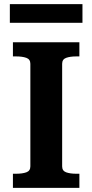

<svg xmlns="http://www.w3.org/2000/svg" viewBox="-20 -916 450 936"><path d="M128 -105V-605Q128 -627 108.5 -634Q89 -641 58 -641H43V-710H367V-641H352Q322 -641 302.5 -634Q283 -627 283 -605V-105Q283 -83 302.5 -76Q322 -69 352 -69H367V0H43V-69H58Q89 -69 108.5 -76Q128 -83 128 -105ZM28 -896H382V-805H28Z"/></svg>

Font: Roboto Serif 20pt SemiBold
Style: Regular
Weight: 600
Version: Version 1.008